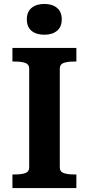

<svg xmlns="http://www.w3.org/2000/svg" viewBox="-20 -953 450 973"><path d="M128 -105V-605Q128 -627 108.5 -634Q89 -641 58 -641H43V-710H367V-641H352Q322 -641 302.5 -634Q283 -627 283 -605V-105Q283 -83 302.5 -76Q322 -69 352 -69H367V0H43V-69H58Q89 -69 108.5 -76Q128 -83 128 -105ZM205 -777Q164 -777 140 -796.5Q116 -816 116 -855Q116 -893 140 -913Q164 -933 205 -933Q245 -933 269 -913Q293 -893 293 -855Q293 -817 269 -797Q245 -777 205 -777Z"/></svg>

Font: Roboto Serif SemiBold
Style: Regular
Weight: 600
Designer: Greg Gazdowicz
Foundry: Commercial Type
Version: Version 1.008